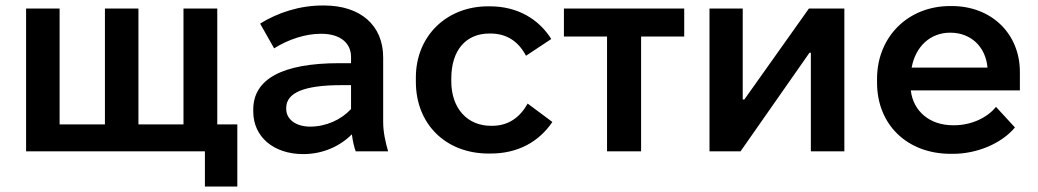

<svg xmlns="http://www.w3.org/2000/svg" viewBox="-20 -551 3779 699"><path d="M726 128H844V-98H771V-520H648V-98H484V-520H362V-98H197V-520H75V0H726Z M1084 10C1155 10 1217 -18 1261 -62C1264 -39 1269 -16 1275 0H1393C1383 -34 1375 -71 1375 -107V-342C1375 -459 1292 -531 1160 -531H1154C1071 -531 991 -505 927 -465L978 -375C1030 -408 1093 -428 1147 -428H1150C1219 -428 1258 -394 1258 -344V-321H1216C1007 -321 902 -263 902 -152V-145C902 -53 976 10 1084 10ZM1109 -90C1057 -90 1022 -117 1022 -154V-158C1022 -213 1086 -241 1223 -241H1258V-154C1222 -115 1167 -90 1109 -90Z M1759 8H1766C1867 8 1943 -36 1991 -107L1901 -174C1874 -125 1832 -93 1772 -93H1767C1682 -93 1623 -156 1623 -255V-265C1623 -368 1676 -429 1762 -429H1765C1824 -429 1867 -401 1895 -348L1987 -409C1941 -482 1864 -528 1763 -528H1757C1606 -528 1494 -420 1494 -269V-253C1494 -100 1602 8 1759 8Z M2190 0H2314V-418H2471V-520H2033V-418H2190Z M2563 0H2676L2927 -359H2932V0H3054V-520H2925L2690 -189H2684V-520H2563Z M3441 9H3450C3536 9 3626 -28 3675 -87L3606 -162C3576 -124 3518 -95 3454 -95H3449C3365 -95 3305 -146 3296 -221V-222H3693V-289C3693 -429 3589 -529 3445 -529H3439C3286 -529 3173 -417 3173 -264V-250C3173 -97 3283 9 3441 9ZM3299 -305C3313 -382 3367 -432 3439 -432H3440C3516 -432 3569 -379 3575 -305Z"/></svg>

Font: Fixel Display SemiBold
Style: Regular
Weight: 600
Designer: AlfaBravo + MacPaw
Foundry: Kyrylo Tkachov, Marchela Mozhyna, Serhii Makarenko, Maria Weinstein, Zakhar Kryvoshyya
Version: Version 1.211